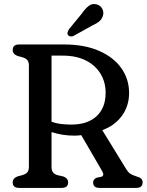

<svg xmlns="http://www.w3.org/2000/svg" viewBox="-20 -917 719 937"><path d="M610 -463Q610 -399.5 574.5 -351.2Q539 -303 479 -282L597 -90Q605.5 -76 615.8 -69.2Q626 -62.5 642 -57.5Q661.5 -52 668.8 -45.2Q676 -38.5 676 -27Q676 0 644.5 0H465Q434.5 0 434.5 -27Q434.5 -42.5 452.5 -50L473.5 -54Q491.5 -59 478.5 -82L376.5 -257.5Q360.5 -255 343.5 -255Q284 -255 231.5 -272.5V-102Q231.5 -84.5 239.2 -75.2Q247 -66 261.5 -62L290 -55.5Q312.5 -46.5 312.5 -27Q312.5 0 280.5 0H73.5Q42 0 42 -27Q42 -47 65.5 -56L89.5 -62.5Q105 -67 113 -76Q121 -85 121 -102V-598Q121 -615 113 -624Q105 -633 89.5 -637.5L65.5 -644Q42 -653 42 -673Q42 -700 73.5 -700H292Q393 -700 464.2 -668.5Q535.5 -637 572.8 -583.5Q610 -530 610 -463ZM231.5 -645.5V-323Q256.5 -314 282.2 -311.5Q308 -309 327.5 -309Q407.5 -309 451.5 -350Q495.5 -391 495.5 -464Q495.5 -516 470.5 -557.2Q445.5 -598.5 398.8 -622Q352 -645.5 286.5 -645.5ZM379 -850.5Q396.5 -875.5 413.5 -888.5Q430.5 -901.5 452.5 -895.5Q471 -890 479.2 -873.8Q487.5 -857.5 482.5 -841Q477.5 -823.5 464.5 -812.8Q451.5 -802 428.5 -791.5L338.5 -741.5Q332 -738.5 324.2 -739.2Q316.5 -740 312.5 -745.5Q307.5 -751.5 309.8 -758.8Q312 -766 316 -773.5Z"/></svg>

Font: Fraunces 72pt S100
Style: Regular
Weight: 400
Version: Version 1.000; ttfautohint (v1.8.3)